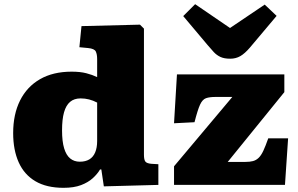

<svg xmlns="http://www.w3.org/2000/svg" viewBox="-20 -885 1425 919"><path d="M284 14Q203 14 149.5 -17.5Q96 -49 69.5 -108Q43 -167 43 -248Q43 -338 76 -404Q109 -470 171.5 -506Q234 -542 323 -542Q364 -542 393 -534.5Q422 -527 445 -516V-602Q445 -625 438.5 -638.5Q432 -652 402 -655L360 -659L370 -760L650 -767L669 -748V-144Q669 -121 675.5 -112Q682 -103 704 -101L738 -99V0L477 7L465 -74H459Q446 -52 424 -32Q402 -12 368 1Q334 14 284 14ZM362 -111Q389 -111 407.5 -122Q426 -133 435.5 -155.5Q445 -178 445 -210V-394Q426 -404 406.5 -409Q387 -414 366 -414Q335 -414 315.5 -397.5Q296 -381 286.5 -347.5Q277 -314 277 -261Q277 -208 287 -175Q297 -142 316 -126.5Q335 -111 362 -111ZM813 0V-89L1092 -421H1012Q983 -421 966 -415Q949 -409 937.5 -384Q926 -359 911 -300L813 -295L827 -529H1341V-444L1070 -110H1154Q1176 -110 1191 -114Q1206 -118 1218 -129.5Q1230 -141 1240.5 -163.5Q1251 -186 1264 -223H1359L1344 0ZM1082 -604Q1053 -604 1035 -612.5Q1017 -621 1003.5 -635.5Q990 -650 974 -669L857 -808L914 -865L1081 -751L1247 -863L1304 -809L1176 -657Q1152 -629 1130.5 -616.5Q1109 -604 1082 -604Z"/></svg>

Font: Literata Variable Black
Style: Regular
Weight: 900
Designer: Latin by Veronika Burian and Jose Scaglione. Greek by Irene Vlachou. Cyrillic by Vera Evstafieva.
Foundry: TypeTogether
Version: Version 3.021